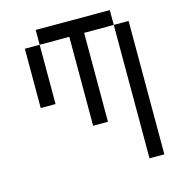

<svg xmlns="http://www.w3.org/2000/svg" viewBox="-97 -704 694 782"><g transform="rotate(-15 250.0 -312.5)"><path d="M437.5 -562.5V0H500V-562.5ZM250 -562.5Q250 -562.5 250 -187.5H312.5Q312.5 -187.5 312.5 -562.5H437.5V-625H125V-562.5H62.5Q62.5 -562.5 62.5 -312.5H125Q125 -312.5 125 -562.5Z"/></g></svg>

Font: UnifontExMono
Style: Regular
Weight: 500
Version: Version 15.0.06